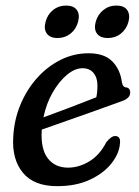

<svg xmlns="http://www.w3.org/2000/svg" viewBox="-20 -644 487 674"><path d="M401 -139Q398 -104 370.8 -69.8Q343.5 -35.5 295.2 -13Q247 9.5 180.5 9.5Q99 9.5 60.2 -37.8Q21.5 -85 26.5 -163Q29.5 -223 51.5 -276Q73.5 -329 109.8 -369.8Q146 -410.5 192.5 -433.8Q239 -457 291 -457Q346.5 -457 374.5 -428.2Q402.5 -399.5 408 -354.5Q411 -339 420.5 -337.5Q436 -336.5 437 -321Q438.5 -299 406.5 -288.5Q368.5 -274.5 316.5 -256Q264.5 -237.5 213.2 -219.5Q162 -201.5 126.5 -189V-187Q122.5 -121 147.8 -88.2Q173 -55.5 219 -55.5Q257 -55.5 293.5 -77.5Q330 -99.5 353 -144.5Q371 -167.5 386 -166.5Q404.5 -165 401 -139ZM269.5 -404.5Q243 -404.5 215.2 -381.5Q187.5 -358.5 165 -319.5Q142.5 -280.5 132.5 -232Q172.5 -246.5 225.2 -266.5Q278 -286.5 318 -302.5Q322 -319 322 -344Q322 -371.5 308.2 -388Q294.5 -404.5 269.5 -404.5ZM182 -510.5Q156 -510.5 144.5 -526Q133 -541.5 140 -567.5Q146.5 -593 166.2 -608.8Q186 -624.5 212.5 -624.5Q238.5 -624.5 249.8 -608.8Q261 -593 254 -567.5Q247.5 -542 227.8 -526.2Q208 -510.5 182 -510.5ZM358.5 -510.5Q332 -510.5 320.5 -526Q309 -541.5 316 -567.5Q323 -593 342.8 -608.8Q362.5 -624.5 388.5 -624.5Q415.5 -624.5 426.5 -608.8Q437.5 -593 431 -567.5Q424 -542 404.5 -526.2Q385 -510.5 358.5 -510.5Z"/></svg>

Font: Fraunces 72pt S100
Style: Italic
Weight: 400
Italic angle: -16°
Version: Version 1.000; ttfautohint (v1.8.3)